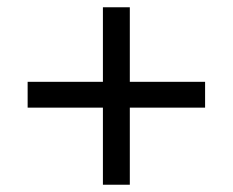

<svg xmlns="http://www.w3.org/2000/svg" viewBox="-20 -548 640 528"><path d="M263 -40V-252H56V-323H263V-528H337V-323H544V-252H337V-40Z"/></svg>

Font: Nunito Sans 12pt ExtraLight 8pt Medium
Style: Regular
Weight: 500
Version: Version 3.101;gftools[0.9.27]